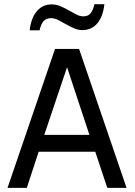

<svg xmlns="http://www.w3.org/2000/svg" viewBox="-20 -914 656 934"><path d="M595.7 0H502L443.4 -175.8H168L110.4 0H16.6L247.6 -675.8H364.7ZM415 -257.8 306.2 -586.9 195.3 -257.8ZM172.4 -766.6H124.5Q130.9 -825.7 158.9 -859.1Q187 -892.6 231.4 -892.6Q253.9 -892.6 274.9 -883.5Q295.9 -874.5 314.9 -863.5Q334 -852.5 351.6 -843.5Q369.1 -834.5 384.8 -834.5Q408.7 -834.5 420.4 -848.9Q432.1 -863.3 439.5 -893.6H487.8Q481.4 -834.5 453.9 -801Q426.3 -767.6 380.4 -767.6Q359.4 -767.6 339.4 -776.6Q319.3 -785.6 300 -796.6Q280.8 -807.6 262.9 -816.7Q245.1 -825.7 228.5 -825.7Q204.1 -825.7 191.7 -811Q179.2 -796.4 172.4 -766.6Z"/></svg>

Font: Cadman
Style: Regular
Weight: 400
Designer: Paul James MIller
Foundry: High-Logic / Made with FontCreator
Version: Version 2.114;March 28, 2021;FontCreator 13.0.0.2683 64-bit